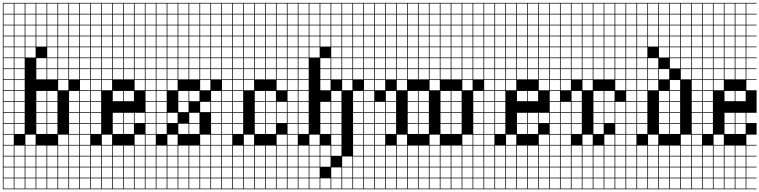

<svg xmlns="http://www.w3.org/2000/svg" viewBox="-20 -1025 5348 1352"><path d="M0 307.7V-1004.8H538.5V-1000H466.3V-927.9H538.5V-923.1H466.3V-851H538.5V-846.2H466.3V-774H538.5V-769.2H466.3V-697.1H538.5V-692.3H466.3V-620.2H538.5V-615.4H466.3V-543.3H538.5V-538.5H466.3V-466.3H538.5V-384.6H466.3V-312.5H538.5V-307.7H466.3V-235.6H538.5V-230.8H466.3V-158.7H538.5V-153.8H466.3V-81.7H538.5V-76.9H466.3V-4.8H538.5V0H466.3V72.1H538.5V76.9H466.3V149H538.5V153.8H466.3V226H538.5V230.8H466.3V302.9H538.5V307.7ZM158.7 -927.9H230.8V-1000H158.7ZM81.7 -927.9H153.8V-1000H81.7ZM312.5 -927.9H384.6V-1000H312.5ZM389.4 -927.9H461.5V-1000H389.4ZM4.8 -927.9H76.9V-1000H4.8ZM235.6 -927.9H307.7V-1000H235.6ZM389.4 -851H461.5V-923.1H389.4ZM312.5 -851H384.6V-923.1H312.5ZM81.7 -851H153.8V-923.1H81.7ZM158.7 -851H230.8V-923.1H158.7ZM235.6 -851H307.7V-923.1H235.6ZM4.8 -851H76.9V-923.1H4.8ZM158.7 -774H230.8V-846.2H158.7ZM4.8 -774H76.9V-846.2H4.8ZM235.6 -774H307.7V-846.2H235.6ZM81.7 -774H153.8V-846.2H81.7ZM312.5 -774H384.6V-846.2H312.5ZM389.4 -774H461.5V-846.2H389.4ZM4.8 -697.1H76.9V-769.2H4.8ZM235.6 -697.1H307.7V-769.2H235.6ZM389.4 -697.1H461.5V-769.2H389.4ZM312.5 -697.1H384.6V-769.2H312.5ZM158.7 -697.1H230.8V-769.2H158.7ZM81.7 -697.1H153.8V-769.2H81.7ZM389.4 -620.2H461.5V-692.3H389.4ZM4.8 -620.2H76.9V-692.3H4.8ZM312.5 -620.2H384.6V-692.3H312.5ZM158.7 -620.2H230.8V-692.3H158.7ZM81.7 -620.2H153.8V-692.3H81.7ZM4.8 -543.3H76.9V-615.4H4.8ZM312.5 -543.3H384.6V-615.4H312.5ZM235.6 -543.3H307.7V-615.4H235.6ZM81.7 -543.3H153.8V-615.4H81.7ZM389.4 -543.3H461.5V-615.4H389.4ZM389.4 -466.3H461.5V-538.5H389.4ZM81.7 -466.3H153.8V-538.5H81.7ZM312.5 -466.3H384.6V-538.5H312.5ZM235.6 -466.3H307.7V-538.5H235.6ZM4.8 -466.3H76.9V-538.5H4.8ZM4.8 -389.4H76.9V-461.5H4.8ZM389.4 -389.4H461.5V-461.5H389.4ZM81.7 -389.4H153.8V-461.5H81.7ZM81.7 -312.5H153.8V-384.6H81.7ZM4.8 -312.5H76.9V-384.6H4.8ZM235.6 -312.5H307.7V-384.6H235.6ZM312.5 -312.5H384.6V-384.6H312.5ZM81.7 -235.6H153.8V-307.7H81.7ZM4.8 -235.6H76.9V-307.7H4.8ZM235.6 -235.6H307.7V-307.7H235.6ZM312.5 -235.6H384.6V-307.7H312.5ZM4.8 -158.7H76.9V-230.8H4.8ZM81.7 -158.7H153.8V-230.8H81.7ZM235.6 -158.7H307.7V-230.8H235.6ZM312.5 -158.7H384.6V-230.8H312.5ZM4.8 -81.7H76.9V-153.8H4.8ZM235.6 -81.7H307.7V-153.8H235.6ZM81.7 -81.7H153.8V-153.8H81.7ZM312.5 -81.7H384.6V-153.8H312.5ZM76.9 -76.9H4.8V-4.8H76.9ZM158.7 -4.8H230.8V-76.9H158.7ZM389.4 -4.8H461.5V-76.9H389.4ZM312.5 72.1H384.6V0H312.5ZM81.7 72.1H153.8V0H81.7ZM235.6 72.1H307.7V0H235.6ZM4.8 72.1H76.9V0H4.8ZM389.4 72.1H461.5V0H389.4ZM158.7 72.1H230.8V0H158.7ZM312.5 149H384.6V76.9H312.5ZM81.7 149H153.8V76.9H81.7ZM235.6 149H307.7V76.9H235.6ZM4.8 149H76.9V76.9H4.8ZM389.4 149H461.5V76.9H389.4ZM158.7 149H230.8V76.9H158.7ZM312.5 226H384.6V153.8H312.5ZM81.7 226H153.8V153.8H81.7ZM235.6 226H307.7V153.8H235.6ZM158.7 226H230.8V153.8H158.7ZM4.8 226H76.9V153.8H4.8ZM389.4 226H461.5V153.8H389.4ZM389.4 302.9H461.5V230.8H389.4ZM312.5 302.9H384.6V230.8H312.5ZM4.8 302.9H76.9V230.8H4.8ZM158.7 302.9H230.8V230.8H158.7ZM81.7 302.9H153.8V230.8H81.7ZM235.6 302.9H307.7V230.8H235.6Z M538.5 307.7V-1004.8H1000V-1000H927.9V-927.9H1000V-923.1H927.9V-851H1000V-846.2H927.9V-774H1000V-769.2H927.9V-697.1H1000V-692.3H927.9V-620.2H1000V-615.4H927.9V-543.3H1000V-538.5H927.9V-466.3H1000V-461.5H927.9V-389.4H1000V-230.8H927.9V-158.7H1000V-76.9H927.9V-4.8H1000V0H927.9V72.1H1000V76.9H927.9V149H1000V153.8H927.9V226H1000V230.8H927.9V302.9H1000V307.7ZM851 -927.9H923.1V-1000H851ZM620.2 -927.9H692.3V-1000H620.2ZM697.1 -927.9H769.2V-1000H697.1ZM543.3 -927.9H615.4V-1000H543.3ZM774 -927.9H846.2V-1000H774ZM851 -851H923.1V-923.1H851ZM774 -851H846.2V-923.1H774ZM697.1 -851H769.2V-923.1H697.1ZM620.2 -851H692.3V-923.1H620.2ZM543.3 -851H615.4V-923.1H543.3ZM851 -774H923.1V-846.2H851ZM620.2 -774H692.3V-846.2H620.2ZM543.3 -774H615.4V-846.2H543.3ZM697.1 -774H769.2V-846.2H697.1ZM774 -774H846.2V-846.2H774ZM851 -697.1H923.1V-769.2H851ZM543.3 -697.1H615.4V-769.2H543.3ZM620.2 -697.1H692.3V-769.2H620.2ZM697.1 -697.1H769.2V-769.2H697.1ZM774 -697.1H846.2V-769.2H774ZM851 -620.2H923.1V-692.3H851ZM774 -620.2H846.2V-692.3H774ZM543.3 -620.2H615.4V-692.3H543.3ZM697.1 -620.2H769.2V-692.3H697.1ZM620.2 -620.2H692.3V-692.3H620.2ZM851 -543.3H923.1V-615.4H851ZM620.2 -543.3H692.3V-615.4H620.2ZM697.1 -543.3H769.2V-615.4H697.1ZM543.3 -543.3H615.4V-615.4H543.3ZM774 -543.3H846.2V-615.4H774ZM620.2 -466.3H692.3V-538.5H620.2ZM697.1 -466.3H769.2V-538.5H697.1ZM543.3 -466.3H615.4V-538.5H543.3ZM774 -466.3H846.2V-538.5H774ZM851 -466.3H923.1V-538.5H851ZM620.2 -389.4H692.3V-461.5H620.2ZM697.1 -389.4H769.2V-461.5H697.1ZM543.3 -389.4H615.4V-461.5H543.3ZM620.2 -312.5H692.3V-384.6H620.2ZM851 -312.5H923.1V-384.6H851ZM543.3 -312.5H615.4V-384.6H543.3ZM774 -312.5H846.2V-384.6H774ZM620.2 -235.6H692.3V-307.7H620.2ZM543.3 -235.6H615.4V-307.7H543.3ZM620.2 -158.7H692.3V-230.8H620.2ZM851 -158.7H923.1V-230.8H851ZM543.3 -158.7H615.4V-230.8H543.3ZM774 -158.7H846.2V-230.8H774ZM851 -81.7H923.1V-153.8H851ZM620.2 -81.7H692.3V-153.8H620.2ZM543.3 -81.7H615.4V-153.8H543.3ZM774 -81.7H846.2V-153.8H774ZM615.4 -76.9H543.3V-4.8H615.4ZM697.1 -4.8H769.2V-76.9H697.1ZM774 72.1H846.2V0H774ZM851 72.1H923.1V0H851ZM620.2 72.1H692.3V0H620.2ZM543.3 72.1H615.4V0H543.3ZM697.1 72.1H769.2V0H697.1ZM774 149H846.2V76.9H774ZM697.1 149H769.2V76.9H697.1ZM851 149H923.1V76.9H851ZM620.2 149H692.3V76.9H620.2ZM543.3 149H615.4V76.9H543.3ZM774 226H846.2V153.8H774ZM697.1 226H769.2V153.8H697.1ZM851 226H923.1V153.8H851ZM620.2 226H692.3V153.8H620.2ZM543.3 226H615.4V153.8H543.3ZM774 302.9H846.2V230.8H774ZM851 302.9H923.1V230.8H851ZM697.1 302.9H769.2V230.8H697.1ZM620.2 302.9H692.3V230.8H620.2ZM543.3 302.9H615.4V230.8H543.3Z M1000 307.7V-1004.8H1538.5V-1000H1466.3V-927.9H1538.5V-923.1H1466.3V-851H1538.5V-846.2H1466.3V-774H1538.5V-769.2H1466.3V-697.1H1538.5V-692.3H1466.3V-620.2H1538.5V-615.4H1466.3V-543.3H1538.5V-538.5H1466.3V-466.3H1538.5V-384.6H1466.3V-312.5H1538.5V-307.7H1466.3V-235.6H1538.5V-230.8H1466.3V-158.7H1538.5V-153.8H1466.3V-81.7H1538.5V-76.9H1466.3V-4.8H1538.5V0H1466.3V72.1H1538.5V76.9H1466.3V149H1538.5V153.8H1466.3V226H1538.5V230.8H1466.3V302.9H1538.5V307.7ZM1389.4 -927.9H1461.5V-1000H1389.4ZM1312.5 -927.9H1384.6V-1000H1312.5ZM1235.6 -927.9H1307.7V-1000H1235.6ZM1158.7 -927.9H1230.8V-1000H1158.7ZM1081.7 -927.9H1153.8V-1000H1081.7ZM1004.8 -927.9H1076.9V-1000H1004.8ZM1389.4 -851H1461.5V-923.1H1389.4ZM1312.5 -851H1384.6V-923.1H1312.5ZM1235.6 -851H1307.7V-923.1H1235.6ZM1158.7 -851H1230.8V-923.1H1158.7ZM1081.7 -851H1153.8V-923.1H1081.7ZM1004.8 -851H1076.9V-923.1H1004.8ZM1158.7 -774H1230.8V-846.2H1158.7ZM1004.8 -774H1076.9V-846.2H1004.8ZM1389.4 -774H1461.5V-846.2H1389.4ZM1312.5 -774H1384.6V-846.2H1312.5ZM1081.7 -774H1153.8V-846.2H1081.7ZM1235.6 -774H1307.7V-846.2H1235.6ZM1004.8 -697.1H1076.9V-769.2H1004.8ZM1389.4 -697.1H1461.5V-769.2H1389.4ZM1312.5 -697.1H1384.6V-769.2H1312.5ZM1081.7 -697.1H1153.8V-769.2H1081.7ZM1235.6 -697.1H1307.7V-769.2H1235.6ZM1158.7 -697.1H1230.8V-769.2H1158.7ZM1004.8 -620.2H1076.9V-692.3H1004.8ZM1389.4 -620.2H1461.5V-692.3H1389.4ZM1312.5 -620.2H1384.6V-692.3H1312.5ZM1081.7 -620.2H1153.8V-692.3H1081.7ZM1235.6 -620.2H1307.7V-692.3H1235.6ZM1158.7 -620.2H1230.8V-692.3H1158.7ZM1389.4 -543.3H1461.5V-615.4H1389.4ZM1312.5 -543.3H1384.6V-615.4H1312.5ZM1081.7 -543.3H1153.8V-615.4H1081.7ZM1235.6 -543.3H1307.7V-615.4H1235.6ZM1004.8 -543.3H1076.9V-615.4H1004.8ZM1158.7 -543.3H1230.8V-615.4H1158.7ZM1004.8 -466.3H1076.9V-538.5H1004.8ZM1389.4 -466.3H1461.5V-538.5H1389.4ZM1312.5 -466.3H1384.6V-538.5H1312.5ZM1081.7 -466.3H1153.8V-538.5H1081.7ZM1235.6 -466.3H1307.7V-538.5H1235.6ZM1158.7 -466.3H1230.8V-538.5H1158.7ZM1230.8 -461.5H1158.7V-389.4H1230.8ZM1004.8 -389.4H1076.9V-461.5H1004.8ZM1389.4 -389.4H1461.5V-461.5H1389.4ZM1081.7 -389.4H1153.8V-461.5H1081.7ZM1081.7 -312.5H1153.8V-384.6H1081.7ZM1235.6 -312.5H1307.7V-384.6H1235.6ZM1312.5 -312.5H1384.6V-384.6H1312.5ZM1004.8 -312.5H1076.9V-384.6H1004.8ZM1389.4 -235.6H1461.5V-307.7H1389.4ZM1081.7 -235.6H1153.8V-307.7H1081.7ZM1235.6 -235.6H1307.7V-307.7H1235.6ZM1004.8 -235.6H1076.9V-307.7H1004.8ZM1312.5 -158.7H1384.6V-230.8H1312.5ZM1004.8 -158.7H1076.9V-230.8H1004.8ZM1081.7 -158.7H1153.8V-230.8H1081.7ZM1158.7 -158.7H1230.8V-230.8H1158.7ZM1235.6 -81.7H1307.7V-153.8H1235.6ZM1312.5 -81.7H1384.6V-153.8H1312.5ZM1081.7 -81.7H1153.8V-153.8H1081.7ZM1004.8 -81.7H1076.9V-153.8H1004.8ZM1004.8 -4.8H1076.9V-76.9H1004.8ZM1389.4 -4.8H1461.5V-76.9H1389.4ZM1158.7 -4.8H1230.8V-76.9H1158.7ZM1004.8 72.1H1076.9V0H1004.8ZM1312.5 72.1H1384.6V0H1312.5ZM1235.6 72.1H1307.7V0H1235.6ZM1389.4 72.1H1461.5V0H1389.4ZM1081.7 72.1H1153.8V0H1081.7ZM1158.7 72.1H1230.8V0H1158.7ZM1312.5 149H1384.6V76.9H1312.5ZM1158.7 149H1230.8V76.9H1158.7ZM1235.6 149H1307.7V76.9H1235.6ZM1004.8 149H1076.9V76.9H1004.8ZM1389.4 149H1461.5V76.9H1389.4ZM1081.7 149H1153.8V76.9H1081.7ZM1312.5 226H1384.6V153.8H1312.5ZM1158.7 226H1230.8V153.8H1158.7ZM1235.6 226H1307.7V153.8H1235.6ZM1004.8 226H1076.9V153.8H1004.8ZM1389.4 226H1461.5V153.8H1389.4ZM1081.7 226H1153.8V153.8H1081.7ZM1312.5 302.9H1384.6V230.8H1312.5ZM1158.7 302.9H1230.8V230.8H1158.7ZM1389.4 302.9H1461.5V230.8H1389.4ZM1235.6 302.9H1307.7V230.8H1235.6ZM1081.7 302.9H1153.8V230.8H1081.7ZM1004.8 302.9H1076.9V230.8H1004.8Z M1538.5 307.7V-1004.8H2000V-1000H1927.9V-927.9H2000V-923.1H1927.9V-851H2000V-846.2H1927.9V-774H2000V-769.2H1927.9V-697.1H2000V-692.3H1927.9V-620.2H2000V-615.4H1927.9V-543.3H2000V-538.5H1927.9V-466.3H2000V-461.5H1927.9V-389.4H2000V-307.7H1927.9V-235.6H2000V-230.8H1927.9V-158.7H2000V-76.9H1927.9V-4.8H2000V0H1927.9V72.1H2000V76.9H1927.9V149H2000V153.8H1927.9V226H2000V230.8H1927.9V302.9H2000V307.7ZM1851 -927.9H1923.1V-1000H1851ZM1620.2 -927.9H1692.3V-1000H1620.2ZM1774 -927.9H1846.2V-1000H1774ZM1543.3 -927.9H1615.4V-1000H1543.3ZM1697.1 -927.9H1769.2V-1000H1697.1ZM1851 -851H1923.1V-923.1H1851ZM1620.2 -851H1692.3V-923.1H1620.2ZM1774 -851H1846.2V-923.1H1774ZM1543.3 -851H1615.4V-923.1H1543.3ZM1697.1 -851H1769.2V-923.1H1697.1ZM1851 -774H1923.1V-846.2H1851ZM1620.2 -774H1692.3V-846.2H1620.2ZM1774 -774H1846.2V-846.2H1774ZM1697.1 -774H1769.2V-846.2H1697.1ZM1543.3 -774H1615.4V-846.2H1543.3ZM1851 -697.1H1923.1V-769.2H1851ZM1774 -697.1H1846.2V-769.2H1774ZM1620.2 -697.1H1692.3V-769.2H1620.2ZM1697.1 -697.1H1769.2V-769.2H1697.1ZM1543.3 -697.1H1615.4V-769.2H1543.3ZM1774 -620.2H1846.2V-692.3H1774ZM1543.3 -620.2H1615.4V-692.3H1543.3ZM1697.1 -620.2H1769.2V-692.3H1697.1ZM1620.2 -620.2H1692.3V-692.3H1620.2ZM1851 -620.2H1923.1V-692.3H1851ZM1774 -543.3H1846.2V-615.4H1774ZM1543.3 -543.3H1615.4V-615.4H1543.3ZM1697.1 -543.3H1769.2V-615.4H1697.1ZM1620.2 -543.3H1692.3V-615.4H1620.2ZM1851 -543.3H1923.1V-615.4H1851ZM1774 -466.3H1846.2V-538.5H1774ZM1620.2 -466.3H1692.3V-538.5H1620.2ZM1543.3 -466.3H1615.4V-538.5H1543.3ZM1851 -466.3H1923.1V-538.5H1851ZM1697.1 -466.3H1769.2V-538.5H1697.1ZM1769.2 -461.5H1697.1V-389.4H1769.2ZM1620.2 -389.4H1692.3V-461.5H1620.2ZM1543.3 -389.4H1615.4V-461.5H1543.3ZM1620.2 -312.5H1692.3V-384.6H1620.2ZM1851 -312.5H1923.1V-384.6H1851ZM1774 -312.5H1846.2V-384.6H1774ZM1543.3 -312.5H1615.4V-384.6H1543.3ZM1620.2 -235.6H1692.3V-307.7H1620.2ZM1851 -235.6H1923.1V-307.7H1851ZM1774 -235.6H1846.2V-307.7H1774ZM1543.3 -235.6H1615.4V-307.7H1543.3ZM1620.2 -158.7H1692.3V-230.8H1620.2ZM1774 -158.7H1846.2V-230.8H1774ZM1851 -158.7H1923.1V-230.8H1851ZM1543.3 -158.7H1615.4V-230.8H1543.3ZM1620.2 -81.7H1692.3V-153.8H1620.2ZM1543.3 -81.7H1615.4V-153.8H1543.3ZM1774 -81.7H1846.2V-153.8H1774ZM1851 -81.7H1923.1V-153.8H1851ZM1697.1 -4.8H1769.2V-76.9H1697.1ZM1543.3 -4.8H1615.4V-76.9H1543.3ZM1697.1 72.1H1769.2V0H1697.1ZM1543.3 72.1H1615.4V0H1543.3ZM1620.2 72.1H1692.3V0H1620.2ZM1774 72.1H1846.2V0H1774ZM1851 72.1H1923.1V0H1851ZM1697.1 149H1769.2V76.9H1697.1ZM1851 149H1923.1V76.9H1851ZM1620.2 149H1692.3V76.9H1620.2ZM1774 149H1846.2V76.9H1774ZM1543.3 149H1615.4V76.9H1543.3ZM1851 226H1923.1V153.8H1851ZM1620.2 226H1692.3V153.8H1620.2ZM1774 226H1846.2V153.8H1774ZM1697.1 226H1769.2V153.8H1697.1ZM1543.3 226H1615.4V153.8H1543.3ZM1851 302.9H1923.1V230.8H1851ZM1774 302.9H1846.2V230.8H1774ZM1697.1 302.9H1769.2V230.8H1697.1ZM1543.3 302.9H1615.4V230.8H1543.3ZM1620.2 302.9H1692.3V230.8H1620.2Z M2000 307.7V-1004.8H2538.5V-1000H2466.3V-927.9H2538.5V-923.1H2466.3V-851H2538.5V-846.2H2466.3V-774H2538.5V-769.2H2466.3V-697.1H2538.5V-692.3H2466.3V-620.2H2538.5V-615.4H2466.3V-543.3H2538.5V-538.5H2466.3V-466.3H2538.5V-384.6H2466.3V-312.5H2538.5V-307.7H2466.3V-235.6H2538.5V-230.8H2466.3V-158.7H2538.5V-153.8H2466.3V-81.7H2538.5V-76.9H2466.3V-4.8H2538.5V0H2466.3V72.1H2538.5V76.9H2466.3V149H2538.5V153.8H2466.3V226H2538.5V230.8H2466.3V302.9H2538.5V307.7ZM2389.4 -927.9H2461.5V-1000H2389.4ZM2312.5 -927.9H2384.6V-1000H2312.5ZM2235.6 -927.9H2307.7V-1000H2235.6ZM2158.7 -927.9H2230.8V-1000H2158.7ZM2081.7 -927.9H2153.8V-1000H2081.7ZM2004.8 -927.9H2076.9V-1000H2004.8ZM2389.4 -851H2461.5V-923.1H2389.4ZM2312.5 -851H2384.6V-923.1H2312.5ZM2235.6 -851H2307.7V-923.1H2235.6ZM2158.7 -851H2230.8V-923.1H2158.7ZM2081.7 -851H2153.8V-923.1H2081.7ZM2004.8 -851H2076.9V-923.1H2004.8ZM2158.7 -774H2230.8V-846.2H2158.7ZM2004.8 -774H2076.9V-846.2H2004.8ZM2389.4 -774H2461.5V-846.2H2389.4ZM2235.6 -774H2307.7V-846.2H2235.6ZM2081.7 -774H2153.8V-846.2H2081.7ZM2312.5 -774H2384.6V-846.2H2312.5ZM2004.8 -697.1H2076.9V-769.2H2004.8ZM2389.4 -697.1H2461.5V-769.2H2389.4ZM2235.6 -697.1H2307.7V-769.2H2235.6ZM2081.7 -697.1H2153.8V-769.2H2081.7ZM2158.7 -697.1H2230.8V-769.2H2158.7ZM2312.5 -697.1H2384.6V-769.2H2312.5ZM2389.4 -620.2H2461.5V-692.3H2389.4ZM2081.7 -620.2H2153.8V-692.3H2081.7ZM2004.8 -620.2H2076.9V-692.3H2004.8ZM2312.5 -620.2H2384.6V-692.3H2312.5ZM2158.7 -620.2H2230.8V-692.3H2158.7ZM2004.8 -543.3H2076.9V-615.4H2004.8ZM2389.4 -543.3H2461.5V-615.4H2389.4ZM2235.6 -543.3H2307.7V-615.4H2235.6ZM2081.7 -543.3H2153.8V-615.4H2081.7ZM2312.5 -543.3H2384.6V-615.4H2312.5ZM2004.8 -466.3H2076.9V-538.5H2004.8ZM2389.4 -466.3H2461.5V-538.5H2389.4ZM2235.6 -466.3H2307.7V-538.5H2235.6ZM2081.7 -466.3H2153.8V-538.5H2081.7ZM2312.5 -466.3H2384.6V-538.5H2312.5ZM2004.8 -389.4H2076.9V-461.5H2004.8ZM2081.7 -389.4H2153.8V-461.5H2081.7ZM2389.4 -389.4H2461.5V-461.5H2389.4ZM2235.6 -389.4H2307.7V-461.5H2235.6ZM2004.8 -312.5H2076.9V-384.6H2004.8ZM2312.5 -312.5H2384.6V-384.6H2312.5ZM2081.7 -312.5H2153.8V-384.6H2081.7ZM2004.8 -235.6H2076.9V-307.7H2004.8ZM2312.5 -235.6H2384.6V-307.7H2312.5ZM2081.7 -235.6H2153.8V-307.7H2081.7ZM2235.6 -235.6H2307.7V-307.7H2235.6ZM2235.6 -158.7H2307.7V-230.8H2235.6ZM2081.7 -158.7H2153.8V-230.8H2081.7ZM2004.8 -158.7H2076.9V-230.8H2004.8ZM2312.5 -158.7H2384.6V-230.8H2312.5ZM2235.6 -81.7H2307.7V-153.8H2235.6ZM2081.7 -81.7H2153.8V-153.8H2081.7ZM2004.8 -81.7H2076.9V-153.8H2004.8ZM2312.5 -81.7H2384.6V-153.8H2312.5ZM2076.9 -76.9H2004.8V-4.8H2076.9ZM2312.5 -4.8H2384.6V-76.9H2312.5ZM2158.7 -4.8H2230.8V-76.9H2158.7ZM2004.8 72.1H2076.9V0H2004.8ZM2158.7 72.1H2230.8V0H2158.7ZM2312.5 72.1H2384.6V0H2312.5ZM2235.6 72.1H2307.7V0H2235.6ZM2081.7 72.1H2153.8V0H2081.7ZM2004.8 149H2076.9V76.9H2004.8ZM2389.4 149H2461.5V76.9H2389.4ZM2235.6 149H2307.7V76.9H2235.6ZM2081.7 149H2153.8V76.9H2081.7ZM2158.7 149H2230.8V76.9H2158.7ZM2312.5 226H2384.6V153.8H2312.5ZM2158.7 226H2230.8V153.8H2158.7ZM2004.8 226H2076.9V153.8H2004.8ZM2389.4 226H2461.5V153.8H2389.4ZM2081.7 226H2153.8V153.8H2081.7ZM2312.5 302.9H2384.6V230.8H2312.5ZM2235.6 302.9H2307.7V230.8H2235.6ZM2158.7 302.9H2230.8V230.8H2158.7ZM2389.4 302.9H2461.5V230.8H2389.4ZM2081.7 302.9H2153.8V230.8H2081.7ZM2004.8 302.9H2076.9V230.8H2004.8Z M2538.5 307.7V-1004.8H3384.6V-1000H3312.5V-927.9H3384.6V-923.1H3312.5V-851H3384.6V-846.2H3312.5V-774H3384.6V-769.2H3312.5V-697.1H3384.6V-692.3H3312.5V-620.2H3384.6V-615.4H3312.5V-543.3H3384.6V-538.5H3312.5V-466.3H3384.6V-384.6H3312.5V-312.5H3384.6V-307.7H3312.5V-235.6H3384.6V-230.8H3312.5V-158.7H3384.6V-153.8H3312.5V-81.7H3384.6V-76.9H3312.5V-4.8H3384.6V0H3312.5V72.1H3384.6V76.9H3312.5V149H3384.6V153.8H3312.5V226H3384.6V230.8H3312.5V302.9H3384.6V307.7ZM3235.6 -927.9H3307.7V-1000H3235.6ZM3158.7 -927.9H3230.8V-1000H3158.7ZM3081.7 -927.9H3153.8V-1000H3081.7ZM3004.8 -927.9H3076.9V-1000H3004.8ZM2927.9 -927.9H3000V-1000H2927.9ZM2851 -927.9H2923.1V-1000H2851ZM2774 -927.9H2846.2V-1000H2774ZM2697.1 -927.9H2769.2V-1000H2697.1ZM2543.3 -927.9H2615.4V-1000H2543.3ZM2620.2 -927.9H2692.3V-1000H2620.2ZM3235.6 -851H3307.7V-923.1H3235.6ZM3158.7 -851H3230.8V-923.1H3158.7ZM3081.7 -851H3153.8V-923.1H3081.7ZM3004.8 -851H3076.9V-923.1H3004.8ZM2927.9 -851H3000V-923.1H2927.9ZM2851 -851H2923.1V-923.1H2851ZM2774 -851H2846.2V-923.1H2774ZM2543.3 -851H2615.4V-923.1H2543.3ZM2697.1 -851H2769.2V-923.1H2697.1ZM2620.2 -851H2692.3V-923.1H2620.2ZM2851 -774H2923.1V-846.2H2851ZM3235.6 -774H3307.7V-846.2H3235.6ZM2620.2 -774H2692.3V-846.2H2620.2ZM2927.9 -774H3000V-846.2H2927.9ZM3158.7 -774H3230.8V-846.2H3158.7ZM2774 -774H2846.2V-846.2H2774ZM3081.7 -774H3153.8V-846.2H3081.7ZM2697.1 -774H2769.2V-846.2H2697.1ZM2543.3 -774H2615.4V-846.2H2543.3ZM3004.8 -774H3076.9V-846.2H3004.8ZM2851 -697.1H2923.1V-769.2H2851ZM3235.6 -697.1H3307.7V-769.2H3235.6ZM2927.9 -697.1H3000V-769.2H2927.9ZM2620.2 -697.1H2692.3V-769.2H2620.2ZM2543.3 -697.1H2615.4V-769.2H2543.3ZM3158.7 -697.1H3230.8V-769.2H3158.7ZM2774 -697.1H2846.2V-769.2H2774ZM3081.7 -697.1H3153.8V-769.2H3081.7ZM2697.1 -697.1H2769.2V-769.2H2697.1ZM3004.8 -697.1H3076.9V-769.2H3004.8ZM3235.6 -620.2H3307.7V-692.3H3235.6ZM2851 -620.2H2923.1V-692.3H2851ZM2927.9 -620.2H3000V-692.3H2927.9ZM2620.2 -620.2H2692.3V-692.3H2620.2ZM2543.3 -620.2H2615.4V-692.3H2543.3ZM3158.7 -620.2H3230.8V-692.3H3158.7ZM2774 -620.2H2846.2V-692.3H2774ZM3004.8 -620.2H3076.9V-692.3H3004.8ZM2697.1 -620.2H2769.2V-692.3H2697.1ZM3081.7 -620.2H3153.8V-692.3H3081.7ZM2543.3 -543.3H2615.4V-615.4H2543.3ZM2697.1 -543.3H2769.2V-615.4H2697.1ZM2774 -543.3H2846.2V-615.4H2774ZM3158.7 -543.3H3230.8V-615.4H3158.7ZM3004.8 -543.3H3076.9V-615.4H3004.8ZM3235.6 -543.3H3307.7V-615.4H3235.6ZM2620.2 -543.3H2692.3V-615.4H2620.2ZM2927.9 -543.3H3000V-615.4H2927.9ZM2851 -543.3H2923.1V-615.4H2851ZM3081.7 -543.3H3153.8V-615.4H3081.7ZM3081.7 -466.3H3153.8V-538.5H3081.7ZM2774 -466.3H2846.2V-538.5H2774ZM2697.1 -466.3H2769.2V-538.5H2697.1ZM3158.7 -466.3H3230.8V-538.5H3158.7ZM3235.6 -466.3H3307.7V-538.5H3235.6ZM3004.8 -466.3H3076.9V-538.5H3004.8ZM2620.2 -466.3H2692.3V-538.5H2620.2ZM2851 -466.3H2923.1V-538.5H2851ZM2543.3 -466.3H2615.4V-538.5H2543.3ZM2927.9 -466.3H3000V-538.5H2927.9ZM2774 -389.4H2846.2V-461.5H2774ZM3235.6 -389.4H3307.7V-461.5H3235.6ZM3004.8 -389.4H3076.9V-461.5H3004.8ZM2543.3 -389.4H2615.4V-461.5H2543.3ZM2620.2 -389.4H2692.3V-461.5H2620.2ZM2615.4 -384.6H2543.3V-312.5H2615.4ZM3081.7 -312.5H3153.8V-384.6H3081.7ZM2927.9 -312.5H3000V-384.6H2927.9ZM2851 -312.5H2923.1V-384.6H2851ZM3158.7 -312.5H3230.8V-384.6H3158.7ZM2697.1 -312.5H2769.2V-384.6H2697.1ZM2620.2 -235.6H2692.3V-307.7H2620.2ZM2927.9 -235.6H3000V-307.7H2927.9ZM2851 -235.6H2923.1V-307.7H2851ZM2543.3 -235.6H2615.4V-307.7H2543.3ZM3158.7 -235.6H3230.8V-307.7H3158.7ZM2697.1 -235.6H2769.2V-307.7H2697.1ZM3081.7 -235.6H3153.8V-307.7H3081.7ZM2620.2 -158.7H2692.3V-230.8H2620.2ZM2927.9 -158.7H3000V-230.8H2927.9ZM2851 -158.7H2923.1V-230.8H2851ZM2697.1 -158.7H2769.2V-230.8H2697.1ZM3158.7 -158.7H3230.8V-230.8H3158.7ZM3081.7 -158.7H3153.8V-230.8H3081.7ZM2543.3 -158.7H2615.4V-230.8H2543.3ZM2620.2 -81.7H2692.3V-153.8H2620.2ZM2927.9 -81.7H3000V-153.8H2927.9ZM2697.1 -81.7H2769.2V-153.8H2697.1ZM2851 -81.7H2923.1V-153.8H2851ZM3158.7 -81.7H3230.8V-153.8H3158.7ZM3081.7 -81.7H3153.8V-153.8H3081.7ZM2543.3 -81.7H2615.4V-153.8H2543.3ZM2620.2 -4.8H2692.3V-76.9H2620.2ZM2774 -4.8H2846.2V-76.9H2774ZM3235.6 -4.8H3307.7V-76.9H3235.6ZM3004.8 -4.8H3076.9V-76.9H3004.8ZM2543.3 -4.8H2615.4V-76.9H2543.3ZM2774 72.1H2846.2V0H2774ZM2927.9 72.1H3000V0H2927.9ZM3081.7 72.1H3153.8V0H3081.7ZM3235.6 72.1H3307.7V0H3235.6ZM2543.3 72.1H2615.4V0H2543.3ZM2697.1 72.1H2769.2V0H2697.1ZM3158.7 72.1H3230.8V0H3158.7ZM3004.8 72.1H3076.9V0H3004.8ZM2620.2 72.1H2692.3V0H2620.2ZM2851 72.1H2923.1V0H2851ZM2927.9 149H3000V76.9H2927.9ZM3081.7 149H3153.8V76.9H3081.7ZM2620.2 149H2692.3V76.9H2620.2ZM2774 149H2846.2V76.9H2774ZM3235.6 149H3307.7V76.9H3235.6ZM2543.3 149H2615.4V76.9H2543.3ZM2851 149H2923.1V76.9H2851ZM2697.1 149H2769.2V76.9H2697.1ZM3158.7 149H3230.8V76.9H3158.7ZM3004.8 149H3076.9V76.9H3004.8ZM3004.8 226H3076.9V153.8H3004.8ZM3158.7 226H3230.8V153.8H3158.7ZM2697.1 226H2769.2V153.8H2697.1ZM2543.3 226H2615.4V153.8H2543.3ZM3235.6 226H3307.7V153.8H3235.6ZM2774 226H2846.2V153.8H2774ZM2851 226H2923.1V153.8H2851ZM2620.2 226H2692.3V153.8H2620.2ZM3081.7 226H3153.8V153.8H3081.7ZM2927.9 226H3000V153.8H2927.9ZM3004.8 302.9H3076.9V230.8H3004.8ZM3158.7 302.9H3230.8V230.8H3158.7ZM2620.2 302.9H2692.3V230.8H2620.2ZM3235.6 302.9H3307.7V230.8H3235.6ZM2774 302.9H2846.2V230.8H2774ZM2697.1 302.9H2769.2V230.8H2697.1ZM2851 302.9H2923.1V230.8H2851ZM3081.7 302.9H3153.8V230.8H3081.7ZM2543.3 302.9H2615.4V230.8H2543.3ZM2927.9 302.9H3000V230.8H2927.9Z M3384.6 307.7V-1004.8H3846.2V-1000H3774V-927.9H3846.2V-923.1H3774V-851H3846.2V-846.2H3774V-774H3846.2V-769.2H3774V-697.1H3846.2V-692.3H3774V-620.2H3846.2V-615.4H3774V-543.3H3846.2V-538.5H3774V-466.3H3846.2V-461.5H3774V-389.4H3846.2V-230.8H3774V-158.7H3846.2V-76.9H3774V-4.8H3846.2V0H3774V72.1H3846.2V76.9H3774V149H3846.2V153.8H3774V226H3846.2V230.8H3774V302.9H3846.2V307.7ZM3697.1 -927.9H3769.2V-1000H3697.1ZM3466.3 -927.9H3538.5V-1000H3466.3ZM3543.3 -927.9H3615.4V-1000H3543.3ZM3389.4 -927.9H3461.5V-1000H3389.4ZM3620.2 -927.9H3692.3V-1000H3620.2ZM3697.1 -851H3769.2V-923.1H3697.1ZM3620.2 -851H3692.3V-923.1H3620.2ZM3543.3 -851H3615.4V-923.1H3543.3ZM3466.3 -851H3538.5V-923.1H3466.3ZM3389.4 -851H3461.5V-923.1H3389.4ZM3697.1 -774H3769.2V-846.2H3697.1ZM3466.3 -774H3538.5V-846.2H3466.3ZM3389.4 -774H3461.5V-846.2H3389.4ZM3543.3 -774H3615.4V-846.2H3543.3ZM3620.2 -774H3692.3V-846.2H3620.2ZM3697.1 -697.1H3769.2V-769.2H3697.1ZM3389.4 -697.1H3461.5V-769.2H3389.4ZM3466.3 -697.1H3538.5V-769.2H3466.3ZM3543.3 -697.1H3615.4V-769.2H3543.3ZM3620.2 -697.1H3692.3V-769.2H3620.2ZM3697.1 -620.2H3769.2V-692.3H3697.1ZM3620.2 -620.2H3692.3V-692.3H3620.2ZM3389.4 -620.2H3461.5V-692.3H3389.4ZM3543.3 -620.2H3615.4V-692.3H3543.3ZM3466.3 -620.2H3538.5V-692.3H3466.3ZM3697.1 -543.3H3769.2V-615.4H3697.1ZM3466.3 -543.3H3538.5V-615.4H3466.3ZM3543.3 -543.3H3615.4V-615.4H3543.3ZM3389.4 -543.3H3461.5V-615.4H3389.4ZM3620.2 -543.3H3692.3V-615.4H3620.2ZM3466.3 -466.3H3538.5V-538.5H3466.3ZM3543.3 -466.3H3615.4V-538.5H3543.3ZM3389.4 -466.3H3461.5V-538.5H3389.4ZM3620.2 -466.3H3692.3V-538.5H3620.2ZM3697.1 -466.3H3769.2V-538.5H3697.1ZM3466.3 -389.4H3538.5V-461.5H3466.3ZM3543.3 -389.4H3615.4V-461.5H3543.3ZM3389.4 -389.4H3461.5V-461.5H3389.4ZM3466.3 -312.5H3538.5V-384.6H3466.3ZM3697.1 -312.5H3769.2V-384.6H3697.1ZM3389.4 -312.5H3461.5V-384.6H3389.4ZM3620.2 -312.5H3692.3V-384.6H3620.2ZM3466.3 -235.6H3538.5V-307.7H3466.3ZM3389.4 -235.6H3461.5V-307.7H3389.4ZM3466.3 -158.7H3538.5V-230.8H3466.3ZM3697.1 -158.7H3769.2V-230.8H3697.1ZM3389.4 -158.7H3461.5V-230.8H3389.4ZM3620.2 -158.7H3692.3V-230.8H3620.2ZM3697.1 -81.7H3769.2V-153.8H3697.1ZM3466.3 -81.7H3538.5V-153.8H3466.3ZM3389.4 -81.7H3461.5V-153.8H3389.4ZM3620.2 -81.7H3692.3V-153.8H3620.2ZM3461.5 -76.9H3389.4V-4.8H3461.5ZM3543.3 -4.8H3615.4V-76.9H3543.3ZM3620.2 72.1H3692.3V0H3620.2ZM3697.1 72.1H3769.2V0H3697.1ZM3466.3 72.1H3538.5V0H3466.3ZM3389.4 72.1H3461.5V0H3389.4ZM3543.3 72.1H3615.4V0H3543.3ZM3620.2 149H3692.3V76.9H3620.2ZM3543.3 149H3615.4V76.9H3543.3ZM3697.1 149H3769.2V76.9H3697.1ZM3466.3 149H3538.5V76.9H3466.3ZM3389.4 149H3461.5V76.9H3389.4ZM3620.2 226H3692.3V153.8H3620.2ZM3543.3 226H3615.4V153.8H3543.3ZM3697.1 226H3769.2V153.8H3697.1ZM3466.3 226H3538.5V153.8H3466.3ZM3389.4 226H3461.5V153.8H3389.4ZM3620.2 302.9H3692.3V230.8H3620.2ZM3697.1 302.9H3769.2V230.8H3697.1ZM3543.3 302.9H3615.4V230.8H3543.3ZM3466.3 302.9H3538.5V230.8H3466.3ZM3389.4 302.9H3461.5V230.8H3389.4Z M3846.2 307.7V-1004.8H4384.6V-1000H4312.5V-927.9H4384.6V-923.1H4312.5V-851H4384.6V-846.2H4312.5V-774H4384.6V-769.2H4312.5V-697.1H4384.6V-692.3H4312.5V-620.2H4384.6V-615.4H4312.5V-543.3H4384.6V-538.5H4312.5V-466.3H4384.6V-461.5H4312.5V-389.4H4384.6V-307.7H4312.5V-235.6H4384.6V-230.8H4312.5V-158.7H4384.6V-153.8H4312.5V-81.7H4384.6V-76.9H4312.5V-4.8H4384.6V0H4312.5V72.1H4384.6V76.9H4312.5V149H4384.6V153.8H4312.5V226H4384.6V230.8H4312.5V302.9H4384.6V307.7ZM4235.6 -927.9H4307.7V-1000H4235.6ZM4158.7 -927.9H4230.8V-1000H4158.7ZM4081.7 -927.9H4153.8V-1000H4081.7ZM4004.8 -927.9H4076.9V-1000H4004.8ZM3927.9 -927.9H4000V-1000H3927.9ZM3851 -927.9H3923.1V-1000H3851ZM4235.6 -851H4307.7V-923.1H4235.6ZM4158.7 -851H4230.8V-923.1H4158.7ZM4081.7 -851H4153.8V-923.1H4081.7ZM4004.8 -851H4076.9V-923.1H4004.8ZM3927.9 -851H4000V-923.1H3927.9ZM3851 -851H3923.1V-923.1H3851ZM4004.8 -774H4076.9V-846.2H4004.8ZM3851 -774H3923.1V-846.2H3851ZM4235.6 -774H4307.7V-846.2H4235.6ZM4081.7 -774H4153.8V-846.2H4081.7ZM3927.9 -774H4000V-846.2H3927.9ZM4158.7 -774H4230.8V-846.2H4158.7ZM3851 -697.1H3923.1V-769.2H3851ZM4235.6 -697.1H4307.7V-769.2H4235.6ZM4081.7 -697.1H4153.8V-769.2H4081.7ZM3927.9 -697.1H4000V-769.2H3927.9ZM4004.8 -697.1H4076.9V-769.2H4004.8ZM4158.7 -697.1H4230.8V-769.2H4158.7ZM3851 -620.2H3923.1V-692.3H3851ZM4235.6 -620.2H4307.7V-692.3H4235.6ZM4081.7 -620.2H4153.8V-692.3H4081.7ZM3927.9 -620.2H4000V-692.3H3927.9ZM4158.7 -620.2H4230.8V-692.3H4158.7ZM4004.8 -620.2H4076.9V-692.3H4004.8ZM4235.6 -543.3H4307.7V-615.4H4235.6ZM4081.7 -543.3H4153.8V-615.4H4081.7ZM3927.9 -543.3H4000V-615.4H3927.9ZM3851 -543.3H3923.1V-615.4H3851ZM4158.7 -543.3H4230.8V-615.4H4158.7ZM4004.8 -543.3H4076.9V-615.4H4004.8ZM3851 -466.3H3923.1V-538.5H3851ZM4081.7 -466.3H4153.8V-538.5H4081.7ZM4235.6 -466.3H4307.7V-538.5H4235.6ZM3927.9 -466.3H4000V-538.5H3927.9ZM4158.7 -466.3H4230.8V-538.5H4158.7ZM4004.8 -466.3H4076.9V-538.5H4004.8ZM4081.7 -389.4H4153.8V-461.5H4081.7ZM3927.9 -389.4H4000V-461.5H3927.9ZM3851 -389.4H3923.1V-461.5H3851ZM4004.8 -312.5H4076.9V-384.6H4004.8ZM3851 -312.5H3923.1V-384.6H3851ZM4158.7 -312.5H4230.8V-384.6H4158.7ZM4235.6 -312.5H4307.7V-384.6H4235.6ZM4004.8 -235.6H4076.9V-307.7H4004.8ZM4158.7 -235.6H4230.8V-307.7H4158.7ZM3927.9 -235.6H4000V-307.7H3927.9ZM4235.6 -235.6H4307.7V-307.7H4235.6ZM3851 -235.6H3923.1V-307.7H3851ZM4076.9 -230.8H4004.8V-158.7H4076.9ZM3927.9 -158.7H4000V-230.8H3927.9ZM4235.6 -158.7H4307.7V-230.8H4235.6ZM3851 -158.7H3923.1V-230.8H3851ZM4158.7 -158.7H4230.8V-230.8H4158.7ZM3927.9 -81.7H4000V-153.8H3927.9ZM4004.8 -81.7H4076.9V-153.8H4004.8ZM3851 -81.7H3923.1V-153.8H3851ZM4158.7 -81.7H4230.8V-153.8H4158.7ZM4081.7 -4.8H4153.8V-76.9H4081.7ZM3927.9 -4.8H4000V-76.9H3927.9ZM3851 -4.8H3923.1V-76.9H3851ZM4235.6 -4.8H4307.7V-76.9H4235.6ZM4158.7 72.1H4230.8V0H4158.7ZM4004.8 72.1H4076.9V0H4004.8ZM4081.7 72.1H4153.8V0H4081.7ZM4235.6 72.1H4307.7V0H4235.6ZM3851 72.1H3923.1V0H3851ZM3927.9 72.1H4000V0H3927.9ZM4158.7 149H4230.8V76.9H4158.7ZM4004.8 149H4076.9V76.9H4004.8ZM3851 149H3923.1V76.9H3851ZM4235.6 149H4307.7V76.9H4235.6ZM4081.7 149H4153.8V76.9H4081.7ZM3927.9 149H4000V76.9H3927.9ZM4158.7 226H4230.8V153.8H4158.7ZM4004.8 226H4076.9V153.8H4004.8ZM3851 226H3923.1V153.8H3851ZM4235.6 226H4307.7V153.8H4235.6ZM4081.7 226H4153.8V153.8H4081.7ZM3927.9 226H4000V153.8H3927.9ZM4235.6 302.9H4307.7V230.8H4235.6ZM4158.7 302.9H4230.8V230.8H4158.7ZM4081.7 302.9H4153.8V230.8H4081.7ZM3927.9 302.9H4000V230.8H3927.9ZM3851 302.9H3923.1V230.8H3851ZM4004.8 302.9H4076.9V230.8H4004.8Z M4384.6 307.7V-1004.8H4846.2V-1000H4774V-927.9H4846.2V-923.1H4774V-851H4846.2V-846.2H4774V-774H4846.2V-769.2H4774V-697.1H4846.2V-692.3H4774V-620.2H4846.2V-615.4H4774V-543.3H4846.2V-538.5H4774V-466.3H4846.2V-76.9H4774V-4.8H4846.2V0H4774V72.1H4846.2V76.9H4774V149H4846.2V153.8H4774V226H4846.2V230.8H4774V302.9H4846.2V307.7ZM4697.1 -927.9H4769.2V-1000H4697.1ZM4466.3 -927.9H4538.5V-1000H4466.3ZM4620.2 -927.9H4692.3V-1000H4620.2ZM4389.4 -927.9H4461.5V-1000H4389.4ZM4543.3 -927.9H4615.4V-1000H4543.3ZM4389.4 -851H4461.5V-923.1H4389.4ZM4543.3 -851H4615.4V-923.1H4543.3ZM4620.2 -851H4692.3V-923.1H4620.2ZM4697.1 -851H4769.2V-923.1H4697.1ZM4466.3 -851H4538.5V-923.1H4466.3ZM4389.4 -774H4461.5V-846.2H4389.4ZM4543.3 -774H4615.4V-846.2H4543.3ZM4620.2 -774H4692.3V-846.2H4620.2ZM4697.1 -774H4769.2V-846.2H4697.1ZM4466.3 -774H4538.5V-846.2H4466.3ZM4620.2 -697.1H4692.3V-769.2H4620.2ZM4389.4 -697.1H4461.5V-769.2H4389.4ZM4697.1 -697.1H4769.2V-769.2H4697.1ZM4543.3 -697.1H4615.4V-769.2H4543.3ZM4466.3 -697.1H4538.5V-769.2H4466.3ZM4620.2 -620.2H4692.3V-692.3H4620.2ZM4697.1 -620.2H4769.2V-692.3H4697.1ZM4389.4 -620.2H4461.5V-692.3H4389.4ZM4466.3 -620.2H4538.5V-692.3H4466.3ZM4389.4 -543.3H4461.5V-615.4H4389.4ZM4697.1 -543.3H4769.2V-615.4H4697.1ZM4543.3 -543.3H4615.4V-615.4H4543.3ZM4466.3 -543.3H4538.5V-615.4H4466.3ZM4389.4 -466.3H4461.5V-538.5H4389.4ZM4620.2 -466.3H4692.3V-538.5H4620.2ZM4543.3 -466.3H4615.4V-538.5H4543.3ZM4466.3 -466.3H4538.5V-538.5H4466.3ZM4466.3 -389.4H4538.5V-461.5H4466.3ZM4543.3 -389.4H4615.4V-461.5H4543.3ZM4697.1 -389.4H4769.2V-461.5H4697.1ZM4389.4 -389.4H4461.5V-461.5H4389.4ZM4466.3 -312.5H4538.5V-384.6H4466.3ZM4697.1 -312.5H4769.2V-384.6H4697.1ZM4389.4 -312.5H4461.5V-384.6H4389.4ZM4620.2 -312.5H4692.3V-384.6H4620.2ZM4466.3 -235.6H4538.5V-307.7H4466.3ZM4697.1 -235.6H4769.2V-307.7H4697.1ZM4389.4 -235.6H4461.5V-307.7H4389.4ZM4620.2 -235.6H4692.3V-307.7H4620.2ZM4697.1 -158.7H4769.2V-230.8H4697.1ZM4466.3 -158.7H4538.5V-230.8H4466.3ZM4389.4 -158.7H4461.5V-230.8H4389.4ZM4620.2 -158.7H4692.3V-230.8H4620.2ZM4697.1 -81.7H4769.2V-153.8H4697.1ZM4466.3 -81.7H4538.5V-153.8H4466.3ZM4389.4 -81.7H4461.5V-153.8H4389.4ZM4620.2 -81.7H4692.3V-153.8H4620.2ZM4461.5 -76.9H4389.4V-4.8H4461.5ZM4543.3 -4.8H4615.4V-76.9H4543.3ZM4620.2 72.1H4692.3V0H4620.2ZM4697.1 72.1H4769.2V0H4697.1ZM4466.3 72.1H4538.5V0H4466.3ZM4389.4 72.1H4461.5V0H4389.4ZM4543.3 72.1H4615.4V0H4543.3ZM4620.2 149H4692.3V76.9H4620.2ZM4543.3 149H4615.4V76.9H4543.3ZM4697.1 149H4769.2V76.9H4697.1ZM4466.3 149H4538.5V76.9H4466.3ZM4389.4 149H4461.5V76.9H4389.4ZM4620.2 226H4692.3V153.8H4620.2ZM4697.1 226H4769.2V153.8H4697.1ZM4543.3 226H4615.4V153.8H4543.3ZM4466.3 226H4538.5V153.8H4466.3ZM4389.4 226H4461.5V153.8H4389.4ZM4620.2 302.9H4692.3V230.8H4620.2ZM4697.1 302.9H4769.2V230.8H4697.1ZM4543.3 302.9H4615.4V230.8H4543.3ZM4466.3 302.9H4538.5V230.8H4466.3ZM4389.4 302.9H4461.5V230.8H4389.4Z M4846.2 307.7V-1004.8H5307.7V-1000H5235.6V-927.9H5307.7V-923.1H5235.6V-851H5307.7V-846.2H5235.6V-774H5307.7V-769.2H5235.6V-697.1H5307.7V-692.3H5235.6V-620.2H5307.7V-615.4H5235.6V-543.3H5307.7V-538.5H5235.6V-466.3H5307.7V-461.5H5235.6V-389.4H5307.7V-230.8H5235.6V-158.7H5307.7V-76.9H5235.6V-4.8H5307.7V0H5235.6V72.1H5307.7V76.9H5235.6V149H5307.7V153.8H5235.6V226H5307.7V230.8H5235.6V302.9H5307.7V307.7ZM5158.7 -927.9H5230.8V-1000H5158.7ZM4927.9 -927.9H5000V-1000H4927.9ZM5004.8 -927.9H5076.9V-1000H5004.8ZM4851 -927.9H4923.1V-1000H4851ZM5081.7 -927.9H5153.8V-1000H5081.7ZM5158.7 -851H5230.8V-923.1H5158.7ZM5081.7 -851H5153.8V-923.1H5081.7ZM5004.8 -851H5076.9V-923.1H5004.8ZM4927.9 -851H5000V-923.1H4927.9ZM4851 -851H4923.1V-923.1H4851ZM5158.7 -774H5230.8V-846.2H5158.7ZM4927.9 -774H5000V-846.2H4927.9ZM4851 -774H4923.1V-846.2H4851ZM5004.8 -774H5076.9V-846.2H5004.8ZM5081.7 -774H5153.8V-846.2H5081.7ZM5158.7 -697.1H5230.8V-769.2H5158.7ZM4851 -697.1H4923.1V-769.2H4851ZM4927.9 -697.1H5000V-769.2H4927.9ZM5004.8 -697.1H5076.9V-769.2H5004.8ZM5081.7 -697.1H5153.8V-769.2H5081.7ZM5158.7 -620.2H5230.8V-692.3H5158.7ZM5081.7 -620.2H5153.8V-692.3H5081.7ZM4851 -620.2H4923.1V-692.3H4851ZM5004.8 -620.2H5076.9V-692.3H5004.8ZM4927.9 -620.2H5000V-692.3H4927.9ZM5158.7 -543.3H5230.8V-615.4H5158.7ZM4927.9 -543.3H5000V-615.4H4927.9ZM5004.8 -543.3H5076.9V-615.4H5004.8ZM4851 -543.3H4923.1V-615.4H4851ZM5081.7 -543.3H5153.8V-615.4H5081.7ZM4927.9 -466.3H5000V-538.5H4927.9ZM5004.8 -466.3H5076.9V-538.5H5004.8ZM4851 -466.3H4923.1V-538.5H4851ZM5081.7 -466.3H5153.8V-538.5H5081.7ZM5158.7 -466.3H5230.8V-538.5H5158.7ZM4927.9 -389.4H5000V-461.5H4927.9ZM5004.8 -389.4H5076.9V-461.5H5004.8ZM4851 -389.4H4923.1V-461.5H4851ZM4927.9 -312.5H5000V-384.6H4927.9ZM5158.7 -312.5H5230.8V-384.6H5158.7ZM4851 -312.5H4923.1V-384.6H4851ZM5081.7 -312.5H5153.8V-384.6H5081.7ZM4927.9 -235.6H5000V-307.7H4927.9ZM4851 -235.6H4923.1V-307.7H4851ZM4927.9 -158.7H5000V-230.8H4927.9ZM5158.7 -158.7H5230.8V-230.8H5158.7ZM4851 -158.7H4923.1V-230.8H4851ZM5081.7 -158.7H5153.8V-230.8H5081.7ZM5158.7 -81.7H5230.8V-153.8H5158.7ZM4927.9 -81.7H5000V-153.8H4927.9ZM4851 -81.7H4923.1V-153.8H4851ZM5081.7 -81.7H5153.8V-153.8H5081.7ZM4923.1 -76.9H4851V-4.8H4923.1ZM5004.8 -4.8H5076.9V-76.9H5004.8ZM5081.7 72.1H5153.8V0H5081.7ZM5158.7 72.1H5230.8V0H5158.7ZM4927.9 72.1H5000V0H4927.9ZM4851 72.1H4923.1V0H4851ZM5004.8 72.1H5076.9V0H5004.8ZM5081.7 149H5153.8V76.9H5081.7ZM5004.8 149H5076.9V76.9H5004.8ZM5158.7 149H5230.8V76.9H5158.7ZM4927.9 149H5000V76.9H4927.9ZM4851 149H4923.1V76.9H4851ZM5081.7 226H5153.8V153.8H5081.7ZM5004.8 226H5076.9V153.8H5004.8ZM5158.7 226H5230.8V153.8H5158.7ZM4927.9 226H5000V153.8H4927.9ZM4851 226H4923.1V153.8H4851ZM5081.7 302.9H5153.8V230.8H5081.7ZM5158.7 302.9H5230.8V230.8H5158.7ZM5004.8 302.9H5076.9V230.8H5004.8ZM4927.9 302.9H5000V230.8H4927.9ZM4851 302.9H4923.1V230.8H4851Z"/></svg>

Font: Jacquarda Bastarda 9 Charted
Style: Regular
Weight: 400
Designer: Sarah Cadigan-Fried
Version: Version 1.000; ttfautohint (v1.8.4.7-5d5b)